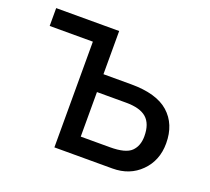

<svg xmlns="http://www.w3.org/2000/svg" viewBox="-96 -644 838 765"><g transform="rotate(20 323.0 -262.0)"><path d="M287.1 -76.2H411.1Q477.1 -76.2 501 -99.6Q524.9 -123 524.9 -164.1Q524.9 -216.8 497.1 -241.2Q469.7 -265.1 411.1 -265.1H287.1ZM203.1 0V-448.2H20V-523.9H287.1V-340.8H404.8Q512.2 -340.8 564 -294.9Q616.2 -248.5 616.2 -167Q616.2 -94.2 568.8 -46.9Q522 0 449.2 0Z"/></g></svg>

Font: Miedinger*
Style: Book
Weight: 400
Version: Version 001.000